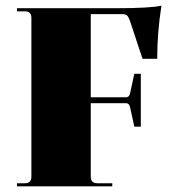

<svg xmlns="http://www.w3.org/2000/svg" viewBox="-20 -659 599 679"><path d="M40 0V-11H68Q91 -11 91 -34V-596Q91 -619 68 -619H40V-630H396Q510 -630 551 -639Q536 -545 536 -451H484L439 -587Q434 -600 429 -604.5Q424 -609 412 -609H301V-315H426Q437 -315 440 -329L455 -398H478V-211H455L440 -280Q437 -294 426 -294H301V-34Q301 -11 324 -11H377V0Z"/></svg>

Font: Arapey Black-Display
Style: Regular
Weight: 900
Designer: Eduardo Rodriguez Tunni
Foundry: Eduardo Rodriguez Tunni
Version: Version 4.000